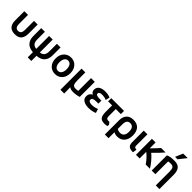

<svg xmlns="http://www.w3.org/2000/svg" viewBox="415 -2630 4642 4642"><g transform="rotate(45 2736.0 -308.5)"><path d="M289 25Q61 25 61 -223V-533H187V-234Q187 -156 212 -122.5Q237 -89 289 -89Q342 -89 367 -122.5Q392 -156 392 -234V-533H517V-223Q517 -102 462.5 -38.5Q408 25 289 25Z M1031 198H908V21Q771 12 705 -62.5Q639 -137 639 -262V-533H764V-274Q764 -185 800.5 -142Q837 -99 908 -94V-533H1031V-94Q1175 -105 1175 -274V-533H1300V-262Q1300 -137 1234.5 -62.5Q1169 12 1031 21Z M1909 -262Q1909 -136 1839 -59Q1769 18 1655 18Q1542 18 1472 -59Q1402 -136 1402 -262Q1402 -387 1472.5 -464.5Q1543 -542 1655 -542Q1768 -542 1838.5 -464.5Q1909 -387 1909 -262ZM1655 -439Q1598 -439 1565.5 -391.5Q1533 -344 1533 -263Q1533 -181 1565.5 -134Q1598 -87 1655 -87Q1713 -87 1745 -134Q1777 -181 1777 -263Q1777 -345 1745 -392Q1713 -439 1655 -439Z M2268 16Q2187 16 2145 -21Q2149 17 2149 94V193H2021V-530H2150V-266Q2150 -171 2171 -127.5Q2192 -84 2257 -84Q2313 -84 2345 -94V-530H2473V-16Q2383 16 2268 16Z M2817 -84Q2868 -84 2917 -96.5Q2966 -109 2991 -122L3024 -18Q2995 -3 2936.5 11Q2878 25 2808 25Q2703 25 2637 -15.5Q2571 -56 2571 -143Q2571 -236 2658 -276Q2605 -307 2594 -358Q2590 -379 2593 -403Q2601 -473 2660.5 -509.5Q2720 -546 2821 -546Q2920 -546 2994 -513L2970 -408Q2906 -436 2837 -437Q2812 -439 2795 -436Q2719 -427 2719 -379Q2719 -322 2832 -322H2907V-219H2828Q2702 -219 2702 -149Q2702 -84 2817 -84Z M3451 -38 3445 9Q3402 22 3350 22Q3247 22 3209.5 -32Q3172 -86 3172 -197V-424H3034V-533H3470V-424H3297V-194Q3297 -122 3325 -106Q3352 -90 3407 -96Q3425 -77 3451 -38Z M3789 24Q3722 24 3671 -5V198H3545V-291Q3545 -408 3607 -476Q3669 -544 3784 -544Q3911 -544 3976.5 -471.5Q4042 -399 4042 -260Q4042 -134 3975 -55Q3908 24 3789 24ZM3671 -280V-119Q3713 -89 3774 -89Q3846 -89 3879.5 -135Q3913 -181 3913 -260Q3913 -431 3786 -431Q3671 -431 3671 -280Z M4346 -81 4329 22Q4226 21 4185 -15.5Q4144 -52 4144 -140V-177V-533H4270V-147Q4270 -112 4285.5 -99Q4301 -86 4346 -81Z M4549 13H4424V-533H4549V-332Q4675 -460 4738 -533H4891Q4772 -396 4651 -281Q4716 -229 4787 -145.5Q4858 -62 4901 13H4757Q4717 -49 4659 -111.5Q4601 -174 4549 -213Z M4962 13V-503Q5021 -544 5183 -544Q5308 -544 5359.5 -479Q5411 -414 5411 -292V198H5286V-273Q5286 -360 5261.5 -395.5Q5237 -431 5174 -431Q5119 -431 5087 -423V13ZM5211 -620H5127L5211 -815H5365Z"/></g></svg>

Font: Repo
Style: DemiBold
Weight: 600
Designer: Stefan Peev
Foundry: Context Ltd
Version: Version 001.000